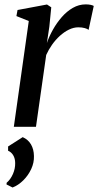

<svg xmlns="http://www.w3.org/2000/svg" viewBox="-20 -564 437 854"><path d="M41.5 0 108 -470.5 53 -492.5 58 -519.5 189 -544 208 -531.5 199.5 -445.5 188.5 -372.5Q198.5 -402 215.5 -432.2Q232.5 -462.5 254.8 -488Q277 -513.5 304 -529Q331 -544.5 361 -544.5Q373.5 -544.5 383 -542.5Q392.5 -540.5 397 -537.5L374 -431Q369.5 -435.5 357 -439Q344.5 -442.5 328.5 -442.5Q307.5 -442.5 286.5 -432.2Q265.5 -422 246.2 -404.5Q227 -387 211.5 -365Q196 -343 185.5 -319.5L140 0ZM36 270 9 256.5 9.5 249Q27 234 37.5 210Q48 186 47.5 161.5Q47.5 141.5 39 127Q30.5 112.5 16 106.5V87.5L81 46Q105 56.5 117.8 78.2Q130.5 100 131 130Q132 159.5 118.8 188Q105.5 216.5 83.5 238.2Q61.5 260 36 270Z"/></svg>

Font: Merriweather 72pt
Style: Italic
Weight: 400
Italic angle: -7.8°
Version: Version 2.101